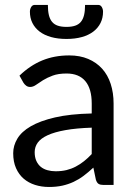

<svg xmlns="http://www.w3.org/2000/svg" viewBox="-20 -736 537 764"><path d="M57.5 -435Q99.5 -475.5 148 -495.5Q196.5 -515.5 255.5 -515.5Q298 -515.5 331 -501.5Q364 -487.5 386.5 -462.5Q409 -437.5 420.5 -402Q432 -366.5 432 -324V0H392.5Q379.5 0 372.5 -4.2Q365.5 -8.5 361.5 -21L351.5 -69Q331.5 -50.5 312.5 -36.2Q293.5 -22 272.5 -12.2Q251.5 -2.5 227.8 2.8Q204 8 175 8Q145.5 8 119.5 -0.2Q93.5 -8.5 74.2 -25Q55 -41.5 43.8 -66.8Q32.5 -92 32.5 -126.5Q32.5 -156.5 49 -184.2Q65.5 -212 102.5 -233.5Q139.5 -255 199 -268.8Q258.5 -282.5 345 -284.5V-324Q345 -383 319.5 -413.2Q294 -443.5 245 -443.5Q212 -443.5 189.8 -435.2Q167.5 -427 151.2 -416.8Q135 -406.5 123.2 -398.2Q111.5 -390 100 -390Q91 -390 84.5 -394.8Q78 -399.5 73.5 -406.5ZM345 -228Q283.5 -226 240.2 -218.2Q197 -210.5 169.8 -198Q142.5 -185.5 130.2 -168.5Q118 -151.5 118 -130.5Q118 -110.5 124.5 -96Q131 -81.5 142.2 -72.2Q153.5 -63 168.8 -58.8Q184 -54.5 201.5 -54.5Q225 -54.5 244.5 -59.2Q264 -64 281.2 -73Q298.5 -82 314.2 -94.5Q330 -107 345 -123ZM318.5 -716.5H370.5Q380 -716.5 385 -708Q390 -699.5 390 -689.5Q390 -664.5 380 -644.5Q370 -624.5 351.2 -610.2Q332.5 -596 305.5 -588.5Q278.5 -581 244.5 -581Q210.5 -581 183.5 -588.5Q156.5 -596 137.8 -610.2Q119 -624.5 109 -644.5Q99 -664.5 99 -689.5Q99 -699.5 104 -708Q109 -716.5 118.5 -716.5H170.5Q170.5 -692.5 174.5 -676Q178.5 -659.5 187.2 -649Q196 -638.5 210 -633.8Q224 -629 244.5 -629Q265 -629 279 -633.8Q293 -638.5 301.8 -649Q310.5 -659.5 314.5 -676Q318.5 -692.5 318.5 -716.5Z"/></svg>

Font: Lato
Style: Regular
Weight: 400
Designer: Lukasz Dziedzic with Adam Twardoch and Botio Nikoltchev
Foundry: tyPoland Lukasz Dziedzic
Version: Version 2.010; 2014-09-01; http://www.latofonts.com/; ttfaut